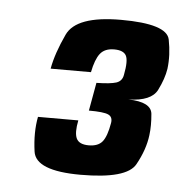

<svg xmlns="http://www.w3.org/2000/svg" viewBox="-35 -716 359 377"><g transform="rotate(5 145.0 -527.0)"><path d="M136.5 -371.5Q48 -371.5 42.8 -409Q37.5 -446.5 43.5 -477.5H123Q118 -453 123.2 -441.8Q128.5 -430.5 147.5 -430.5Q166 -430.5 174.5 -441Q183 -451.5 187.5 -478Q189.5 -490 180.5 -494.2Q171.5 -498.5 142 -498.5L152 -554Q179.5 -554.5 191 -558.2Q202.5 -562 204.5 -574.5Q210 -602.5 204.8 -612.5Q199.5 -622.5 181 -622.5Q162.5 -622.5 153.5 -611Q144.5 -599.5 139.5 -574H60Q65.5 -604.5 83.5 -643Q101.5 -681.5 189.5 -681.5Q280 -681.5 286 -651.2Q292 -621 288.5 -593.5Q285.5 -574 274 -551Q262.5 -528 217.5 -527Q262.5 -526 264.8 -502.8Q267 -479.5 264.5 -460.5Q261 -432 244.2 -401.8Q227.5 -371.5 136.5 -371.5Z"/></g></svg>

Font: Anybody Condensed ExtraBold
Style: Italic
Weight: 800
Width: 3
Italic angle: -10°
Designer: Tyler Finck
Foundry: Etcetera Type Company
Version: Version 1.010; ttfautohint (v1.8.3) -l 8 -r 50 -G 200 -x 14 